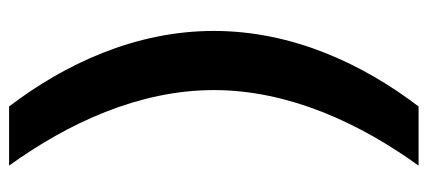

<svg xmlns="http://www.w3.org/2000/svg" viewBox="-279 -561 940 422"><g transform="rotate(-90 191.0 -350.0)"><path d="M38 100H168C261 -22 334 -177 334 -350C334 -523 261 -678 168 -800H38C131 -671 204 -515 204 -350C204 -185 131 -29 38 100Z"/></g></svg>

Font: HB Figtree Prototype
Style: Bold
Weight: 700
Designer: Alfredo Marco Pradil
Foundry: Hanken Design Co.®
Version: Version 1.002;Glyphs 3.2 (3228)